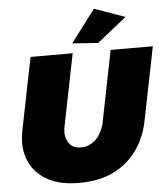

<svg xmlns="http://www.w3.org/2000/svg" viewBox="-61 -987 920 1051"><g transform="rotate(-5 399.0 -461.0)"><path d="M501.5 -744 359.5 -754 494.5 -932.5 663 -873ZM332.5 10Q232.5 10 168 -22.5Q100.5 -57.5 69.8 -113Q39 -168.5 39 -232.5Q39 -261.5 45 -296.5L126 -700H357.5L276.5 -296.5L274.5 -270.5Q274.5 -239.5 294 -211Q313.5 -182.5 361.5 -182.5Q398.5 -182.5 432.5 -209.5Q466.5 -236.5 485.5 -296.5L566 -700H798L717 -296.5Q699.5 -209 652 -140.2Q604.5 -71.5 524 -30Q444.5 10 332.5 10Z"/></g></svg>

Font: Argentum Sans Black
Style: Italic
Weight: 900
Italic angle: -11°
Designer: Julieta Ulanovsky (font), Cristiano Sobral (main changes and remaster)
Foundry: Julieta Ulanovsky (font), Cristiano Sobral (main changes and remaster)
Version: Version 2.007;June 15, 2022;FontCreator 14.0.0.2814 64-bit; 